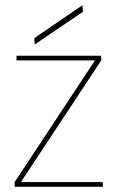

<svg xmlns="http://www.w3.org/2000/svg" viewBox="-20 -714 454 734"><path d="M36 0V-18L343 -483H43V-501H367V-483L60 -18H373V0ZM113 -544 111 -568 295 -694 297 -669Z"/></svg>

Font: DM Sans 17pt Thin
Style: Regular
Weight: 250
Version: Version 4.004;gftools[0.9.30]